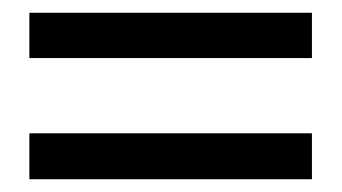

<svg xmlns="http://www.w3.org/2000/svg" viewBox="-20 -449 536 301"><path d="M469 -168H26V-240H469ZM469 -358H26V-429H469Z"/></svg>

Font: Lisu Bosa Black
Style: Regular
Weight: 900
Designer: David Morse, Annie Olsen, Victor Gaultney, Frank Grießhammer (Latin)
Foundry: SIL International
Version: Version 2.000